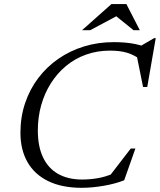

<svg xmlns="http://www.w3.org/2000/svg" viewBox="-20 -886 763 916"><path d="M523.5 -59.5 497.5 -39.5 604 -177.5H626L572.5 -26Q531.5 -9.5 475.8 0.2Q420 10 369.5 10Q275.5 10 210.2 -21.8Q145 -53.5 111.2 -112.5Q77.5 -171.5 77.5 -252.5Q77.5 -328 99.8 -394Q122 -460 162.5 -513.5Q203 -567 258.5 -605.5Q314 -644 381 -664.5Q448 -685 523 -685Q549 -685 574.5 -683Q600 -681 625 -676Q650 -671 674.5 -662H643L715 -704H723L682.5 -471H662.5L632 -622.5L656 -598.5Q619.5 -624.5 585.8 -634.5Q552 -644.5 505 -644.5Q443.5 -644.5 390.5 -625.5Q337.5 -606.5 295.2 -571.5Q253 -536.5 222.8 -488.8Q192.5 -441 176.5 -384Q160.5 -327 160.5 -264Q160.5 -186.5 185.8 -134.2Q211 -82 258.2 -55.8Q305.5 -29.5 371.5 -29.5Q410 -29.5 447.2 -36Q484.5 -42.5 523.5 -59.5ZM371.5 -742 511.5 -866.5H583L647 -742H617L529 -813H543.5L410.5 -742Z"/></svg>

Font: Newsreader 24pt
Style: Italic
Weight: 400
Italic angle: -17°
Designer: Hugues Gentile
Foundry: Production Type
Version: Version 1.003